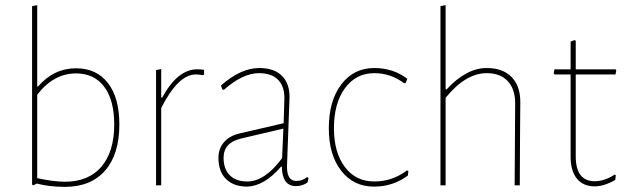

<svg xmlns="http://www.w3.org/2000/svg" viewBox="-20 -722 2435 748"><path d="M276 -456Q356 -456 400.5 -398.5Q445 -341 445 -237Q445 -121 389.5 -57.5Q334 6 233 6Q172 6 123 -7L110 0L105 -3V-698L125 -702V-385H128Q190 -456 276 -456ZM276 -436Q189 -436 125 -353V-28Q189 -14 233 -14Q325 -14 375 -72.5Q425 -131 425 -237Q425 -332 386 -384Q347 -436 276 -436Z M608 -453V-342H612Q672 -452 748 -452Q761 -452 775 -450V-431L770 -429Q755 -432 743 -432Q674 -432 608 -301V0H588V-449Z M990 -457Q1047 -457 1077.5 -427.5Q1108 -398 1108 -344Q1108 -332 1103 -209Q1098 -86 1098 -73Q1098 -17 1134 -17Q1158 -17 1176 -32L1182 -29L1178 -11Q1158 3 1133 3Q1079 3 1078 -73H1075Q1011 2 944 5Q890 5 860.5 -24.5Q831 -54 831 -107Q831 -143 852.5 -168Q874 -193 913 -202L1085 -242L1088 -340Q1088 -387 1062.5 -412Q1037 -437 989 -437Q926 -437 852 -372L846 -374L841 -389Q918 -457 990 -457ZM1084 -221 918 -182Q851 -166 851 -107Q851 -64 875 -39.5Q899 -15 943 -15Q1012 -15 1079 -106Z M1438 -457Q1512 -457 1567 -415L1560 -398H1554Q1502 -437 1438 -437Q1367 -437 1324 -378.5Q1281 -320 1281 -222Q1281 -128 1323.5 -71.5Q1366 -15 1438 -15Q1509 -15 1565 -58L1571 -56L1569 -38Q1511 5 1437 5Q1357 5 1309 -57Q1261 -119 1261 -222Q1261 -329 1309.5 -393Q1358 -457 1438 -457Z M1876 -457Q1939 -457 1973.5 -421.5Q2008 -386 2007 -321L2006 -194L2005 0H1985L1987 -320Q1987 -375 1958 -406Q1929 -437 1876 -437Q1794 -437 1716 -341V0H1696V-698L1716 -702V-374H1720Q1797 -457 1876 -457Z M2297 4Q2252 4 2227.5 -26Q2203 -56 2203 -112V-432H2141L2137 -436L2140 -452H2203V-560L2219 -566L2223 -563V-452H2378L2381 -448L2378 -432H2223V-113Q2223 -16 2297 -16Q2335 -16 2375 -42L2379 -39L2377 -21Q2333 4 2297 4Z"/></svg>

Font: Alegreya Sans SC Thin
Style: Regular
Weight: 100
Designer: Juan Pablo del Peral
Foundry: Huerta Tipografica
Version: Version 2.007